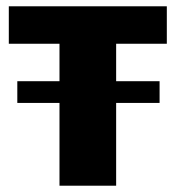

<svg xmlns="http://www.w3.org/2000/svg" viewBox="-20 -590 562 610"><path d="M510 -451V-570H8V-451H169V-332H35V-263H169V0H349V-263H487V-332H349V-451Z"/></svg>

Font: FilmFarsi_V5 Display
Style: Regular
Weight: 400
Designer: Borna Izadpanah
Foundry: Borna Izadpanah
Version: Version 1.000;PS 001.000;hotconv 1.0.88;makeotf.lib2.5.64775